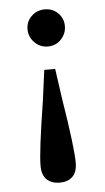

<svg xmlns="http://www.w3.org/2000/svg" viewBox="-49 -481 382 701"><g transform="rotate(-5 142.0 -130.5)"><path d="M142 -448Q171 -448 190.5 -428.5Q210 -409 210 -381Q210 -353 190.5 -332.5Q171 -312 142 -312Q113 -312 93 -332.5Q73 -353 73 -381Q73 -409 93 -428.5Q113 -448 142 -448ZM142 187Q112 187 94.5 170.5Q77 154 77 119Q77 67 106 -115L121 -228H161L177 -115Q192 -23 199 35.5Q206 94 206 119Q206 154 188.5 170.5Q171 187 142 187Z"/></g></svg>

Font: Lisu Bosa SemiBold
Style: Regular
Weight: 600
Designer: David Morse, Annie Olsen, Victor Gaultney, Frank Grießhammer (Latin)
Foundry: SIL International
Version: Version 2.000